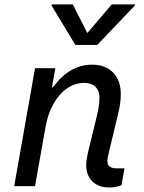

<svg xmlns="http://www.w3.org/2000/svg" viewBox="-20 -826 640 852"><path d="M464.5 6Q417.5 6 390 -21Q362.5 -48 362.5 -93.5Q362.5 -106 364.8 -120.2Q367 -134.5 373 -160L409.5 -310.5Q415.5 -335.5 418.5 -355.2Q421.5 -375 421.5 -391.5Q421.5 -423 403.8 -440.5Q386 -458 353.5 -458Q312.5 -458 277.5 -433.8Q242.5 -409.5 217.8 -366Q193 -322.5 182.5 -265L135.5 0H43L135.5 -523.5H225.5L206 -412.5L178.5 -438.5H215Q288.5 -539 388 -539Q448 -539 482 -504Q516 -469 516 -408.5Q516 -388 513 -365.8Q510 -343.5 503 -316L465 -157.5Q460 -137 458.2 -127.5Q456.5 -118 456.5 -111Q456.5 -79 497.5 -79H532.5L519 -4Q493.5 6 464.5 6ZM314.5 -626.5 209 -801 210 -806.5H303L374 -666.5H356.5L476 -806.5H579L578 -801L411.5 -626.5Z"/></svg>

Font: Google Sans Code
Style: Italic
Weight: 400
Italic angle: -10°
Monospace: yes
Designer: Google Sans Code Authors
Foundry: Google LLC
Version: Version 6.000